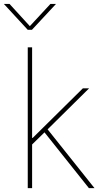

<svg xmlns="http://www.w3.org/2000/svg" viewBox="-78 -972 512 992"><path d="M65.4 0V-727.5H87.9V-259.3H90.8L350.1 -515.6H382.3L168 -303.7L410.2 0H381.3L151.9 -288.1L87.9 -225.6V0ZM-28.8 -951.7 76.2 -836.9 182.6 -951.7H210.9V-951.2L86.9 -817.9H65.4L-57.6 -951.2V-951.7Z"/></svg>

Font: Inter Display Thin
Style: Regular
Weight: 100
Designer: Rasmus Andersson
Foundry: rsms
Version: Version 4.000;git-a52131595